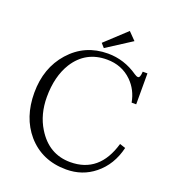

<svg xmlns="http://www.w3.org/2000/svg" viewBox="-162 -1037 1055 1174"><g transform="rotate(20 365.0 -450.5)"><path d="M669.9 -506.8H640.1Q626 -585.9 571.8 -639.2Q506.3 -703.1 409.2 -703.1Q271 -703.1 197.3 -586.9Q141.1 -496.1 141.1 -362.8Q141.1 -249.5 193.4 -164.6Q271.5 -36.6 411.1 -36.6Q600.1 -36.6 660.2 -245.1L697.8 -232.9Q669.9 -116.2 585.9 -48.8Q507.8 14.2 402.8 14.2Q245.1 14.2 148.9 -96.7Q60.1 -200.7 60.1 -360.8Q60.1 -522.5 155.3 -629.9Q252.9 -739.7 402.8 -739.7Q508.8 -739.7 599.1 -676.8Q613.3 -667 623 -667Q637.2 -667 639.2 -708H669.9ZM480 -915 527.8 -866.2 366.2 -762.2 343.3 -788.1Z"/></g></svg>

Font: I.MingCP
Style: Regular
Weight: 400
Designer: I.Font Project
Version: Version 8.000; Sep 06, 2022